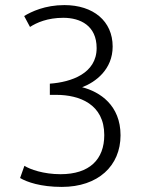

<svg xmlns="http://www.w3.org/2000/svg" viewBox="-20 -723 604 755"><path d="M223 12C366 12 454 -71 454 -191C454 -309 373 -362 303 -380C356 -400 423 -450 423 -540C423 -640 347 -703 233 -703C157 -703 103 -677 75 -660L98 -617C124 -634 167 -653 229 -653C296 -653 360 -622 360 -534C360 -434 260 -400 176 -394V-350H201C293 -350 390 -313 390 -192C390 -96 332 -38 218 -38C151 -38 98 -57 76 -71L59 -23C86 -7 140 12 223 12Z"/></svg>

Font: Repo Light
Style: Regular
Weight: 300
Designer: Stefan Peev
Foundry: Context Ltd
Version: Version 001.502